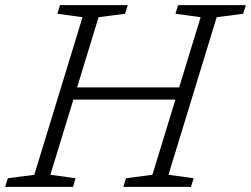

<svg xmlns="http://www.w3.org/2000/svg" viewBox="-45 -727 976 747"><path d="M276 -660 178 -673.5 188.5 -707H452L441.5 -673.5L338.5 -660L255 -387H652L735.5 -660L637.5 -673.5L648 -707H911.5L901 -673.5L798 -660L610.5 -47L708.5 -33.5L698 0H435L445 -33.5L548 -47L637.5 -339.5H240.5L151 -47L249 -33.5L239 0H-25L-14.5 -33.5L88.5 -47Z"/></svg>

Font: Newsreader Caption Light
Style: Italic
Weight: 300
Italic angle: -17°
Designer: Hugues Gentile
Foundry: Production Type
Version: Version 1.001